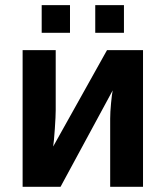

<svg xmlns="http://www.w3.org/2000/svg" viewBox="-20 -722 640 742"><path d="M195.3 -528.3V-295.9Q195.3 -273.4 191.9 -224.1Q188.5 -174.8 185.5 -155.8L393.6 -528.3H532.7V0H405.8V-263.7Q405.8 -288.1 409.2 -323.7Q412.6 -359.4 415.5 -372.6L213.9 0H67.4V-528.3ZM348.1 -595.2V-702.1H459V-595.2ZM141.1 -595.2V-702.1H250.5V-595.2Z"/></svg>

Font: Cousine
Style: Bold
Weight: 700
Monospace: yes
Designer: Steve Matteson
Foundry: Ascender Corporation
Version: Version 1.20